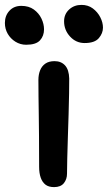

<svg xmlns="http://www.w3.org/2000/svg" viewBox="-75 -754 441 785"><path d="M146 11Q124 11 111 1Q98 -9 91.5 -27.5Q85 -46 85 -71Q85 -145 84.5 -196.5Q84 -248 83.5 -286Q83 -324 82.5 -357Q82 -390 82 -427Q82 -449 89 -466.5Q96 -484 110.5 -494Q125 -504 148 -504Q175 -504 191 -486.5Q207 -469 208 -433Q208 -412 207.5 -373Q207 -334 205.5 -287.5Q204 -241 202.5 -193.5Q201 -146 200 -107Q199 -68 199 -44Q199 -21 186 -5Q173 11 146 11ZM271 -578Q236 -578 211.5 -604.5Q187 -631 187 -667Q187 -696 207.5 -715Q228 -734 258 -734Q285 -734 304.5 -719.5Q324 -705 335 -683.5Q346 -662 346 -641Q346 -618 329 -598Q312 -578 271 -578ZM32 -571Q8 -571 -12 -583.5Q-32 -596 -43.5 -616Q-55 -636 -55 -660Q-55 -690 -36.5 -710Q-18 -730 12 -730Q43 -730 63.5 -715Q84 -700 94.5 -678Q105 -656 105 -634Q105 -607 88.5 -589Q72 -571 32 -571Z"/></svg>

Font: Shantell Sans Light Medium
Style: Regular
Weight: 500
Version: Version 1.008;[ac192a2d6]